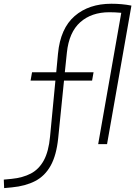

<svg xmlns="http://www.w3.org/2000/svg" viewBox="-103 -762 715 1015"><path d="M-81.1 232.4 -83 187.5 -42 183.6Q17.6 177.7 60.3 155.3Q103 132.8 128.7 85.7Q154.3 38.6 161.6 -40L189.9 -335.9H58.6L66.4 -379.9H194.3L203.6 -478.5Q216.3 -611.8 291.5 -677Q366.7 -742.2 485.8 -742.2Q542.5 -742.2 591.8 -732.4L462.9 0H416L538.1 -694.3Q504.9 -697.3 475.1 -697.3Q380.4 -697.3 321 -644.3Q261.7 -591.3 250.5 -483.4L239.7 -379.9H391.6L383.8 -335.9H235.4L204.6 -31.2Q195.3 59.1 164.8 113.8Q134.3 168.5 83 195.1Q31.7 221.7 -40 228.5Z"/></svg>

Font: Cascadia Mono ExtraLight
Style: Italic
Weight: 200
Italic angle: -10°
Monospace: yes
Designer: Aaron Bell
Foundry: Saja Typeworks
Version: Version 2404.023; ttfautohint (v1.8.4)